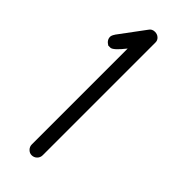

<svg xmlns="http://www.w3.org/2000/svg" viewBox="-154 -753 462 462"><g transform="rotate(45 76.5 -522.0)"><path d="M87 -331Q87 -323 81.5 -317.5Q76 -312 68 -312Q61 -312 55.5 -317.5Q50 -323 50 -331V-657Q28 -629 19 -629H12Q0 -636 0 -647Q0 -652 5 -659L4 -658L53 -724Q58 -732 68 -732Q76 -732 81.5 -727Q87 -722 87 -715Z"/></g></svg>

Font: VDS
Style: Thin
Weight: 100
Width: 0
Designer: artmaker
Foundry: artmaker
Version: Version 1.000 2012 initial release